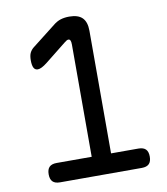

<svg xmlns="http://www.w3.org/2000/svg" viewBox="-83 -810 766 879"><g transform="rotate(-10 300.0 -370.0)"><path d="M125 0Q102 0 91 -11Q80 -22 80 -45Q80 -68 91 -79Q102 -90 125 -90H288V-612Q288 -625 285 -631Q282 -637 276 -637Q272 -637 267.5 -634.5Q263 -632 257 -627L159 -549Q145 -538 134 -532.5Q123 -527 115 -527Q102 -527 96 -538.5Q90 -550 90 -573Q90 -595 96 -607.5Q102 -620 113 -629L223 -715Q240 -729 258 -734.5Q276 -740 298 -740Q339 -740 358.5 -720.5Q378 -701 378 -660V-90H505Q528 -90 539 -79Q550 -68 550 -45Q550 -22 539 -11Q528 0 505 0Z"/></g></svg>

Font: Maple Mono NL
Style: Regular
Weight: 400
Monospace: yes
Designer: subframe7536
Version: Version 7.000